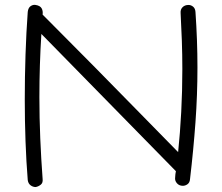

<svg xmlns="http://www.w3.org/2000/svg" viewBox="-20 -683 897 775"><path d="M124 72Q113 72 103.5 65Q94 58 92 44Q86 -30 83 -113Q80 -196 80 -281Q80 -372 83 -462.5Q86 -553 92 -635Q94 -652 104 -658.5Q114 -665 124 -663Q142 -660 148 -649.5Q154 -639 152 -624Q197 -579 231 -544.5Q265 -510 296 -479Q327 -448 362 -412.5Q397 -377 442 -331Q487 -285 549.5 -221.5Q612 -158 699 -69Q707 -146 711.5 -231Q716 -316 716 -404Q716 -462 714 -519Q712 -576 709 -631Q708 -645 717 -654Q726 -663 741 -663Q751 -663 759.5 -656Q768 -649 769 -635Q773 -577 775 -521.5Q777 -466 777 -410Q777 -300 769 -189.5Q761 -79 747 40Q746 54 737 60.5Q728 67 718 67Q703 67 694 56.5Q685 46 687 33Q687 29 688 20Q689 11 690 8L147 -546Q143 -483 141 -419Q139 -355 139 -291Q139 -208 142.5 -125Q146 -42 152 39Q154 55 144.5 62.5Q135 70 124 72Z"/></svg>

Font: Hachi Maru Pop
Style: Regular
Weight: 400
Designer: Nontynet
Foundry: Nontynet
Version: Version 1.300